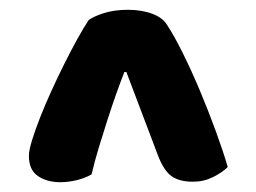

<svg xmlns="http://www.w3.org/2000/svg" viewBox="-20 -684 523 392"><path d="M161 -643Q172 -651 193 -657.5Q214 -664 241 -664Q270 -664 292 -655.5Q314 -647 323 -630Q335 -612 352.5 -577Q370 -542 387.5 -500.5Q405 -459 420.5 -416.5Q436 -374 445 -343Q434 -332 415 -322.5Q396 -313 374 -313Q346 -313 330 -324.5Q314 -336 302 -368L238 -537H234Q226 -517 217 -491.5Q208 -466 199 -438Q190 -410 181.5 -382Q173 -354 167 -328Q153 -320 136 -316Q119 -312 103 -312Q76 -312 57.5 -324.5Q39 -337 39 -366Q39 -377 45.5 -398Q52 -419 62 -444.5Q72 -470 85 -498.5Q98 -527 111.5 -554Q125 -581 138 -604.5Q151 -628 161 -643Z"/></svg>

Font: Baloo Chettan 2
Style: Bold
Weight: 700
Designer: Maithili Shingre, Unnati Kotecha and Ek Type
Foundry: Ek Type
Version: Version 1.640;hotconv 1.0.111;makeotfexe 2.5.65597; ttfautoh